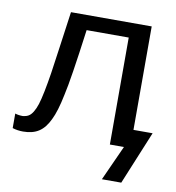

<svg xmlns="http://www.w3.org/2000/svg" viewBox="-78 -598 752 820"><g transform="rotate(10 298.5 -188.0)"><path d="M502 151.9H418L486.8 0H425.8V-463.9H243.2Q213.9 -243.7 198.2 -176.8Q183.1 -101.6 164.1 -64Q146 -25.4 119.1 -7.8Q92.3 9.8 50.8 9.8Q25.9 9.8 4.9 2.9V-60.1Q19.5 -55.2 39.1 -55.2Q52.7 -56.6 62.7 -62.3Q72.8 -67.9 81.8 -82.5Q90.8 -97.2 97.4 -117.7Q104 -138.2 111.6 -175.5Q119.1 -212.9 126 -257.1Q132.8 -301.3 142.1 -370.1L164.1 -527.8H514.2V-79.1H597.2Z"/></g></svg>

Font: Libra Sans Modern
Style: Regular
Weight: 400
Foundry: Stefan Peev, Context Ltd
Version: Version 1.000